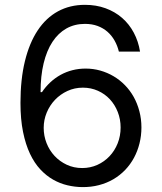

<svg xmlns="http://www.w3.org/2000/svg" viewBox="-20 -757 664 787"><path d="M316.8 9.9Q286.9 9.6 256.6 2.5Q226.2 -4.6 198.2 -20.4Q170.1 -36.2 145.6 -62.3Q121.1 -88.4 103 -126.6Q84.9 -164.8 74.4 -216.4Q63.9 -268.1 63.9 -335.2Q63.9 -431.8 82.2 -506.6Q100.5 -581.3 134.6 -632.6Q168.7 -683.9 217.7 -710.6Q266.7 -737.2 328.1 -737.2Q373.9 -737.2 412.5 -723.2Q451 -709.2 480.3 -683.8Q509.6 -658.4 528.4 -623Q547.2 -587.7 554 -545.5H467.3Q461.3 -570 449.6 -590.7Q437.9 -611.5 420.5 -626.8Q403.1 -642 380 -650.6Q356.9 -659.1 328.1 -659.1Q285.9 -659.1 252.3 -640.3Q218.8 -621.4 195.1 -585.6Q171.5 -549.7 158.9 -497.7Q146.3 -445.7 146.3 -379.3H152Q166.9 -401.6 186.3 -419.6Q205.6 -437.5 228.3 -450.1Q251.1 -462.7 277 -469.3Q302.9 -475.9 331 -475.9Q362.2 -475.9 391.2 -467.7Q420.1 -459.5 445.7 -444.4Q471.2 -429.3 492.2 -407.8Q513.1 -386.4 528.1 -359.6Q543 -332.7 551.3 -301.1Q559.7 -269.5 559.7 -234.4Q559.7 -200.6 551.8 -169.2Q544 -137.8 529.3 -110.4Q514.6 -83.1 493.3 -60.7Q471.9 -38.4 445 -22.5Q418 -6.7 385.7 1.8Q353.3 10.3 316.8 9.9ZM316.8 -68.2Q350.1 -68.2 378.9 -81.1Q407.7 -94.1 429 -116.7Q450.3 -139.2 462.4 -169.6Q474.4 -199.9 474.4 -234.4Q474.4 -268.1 462.7 -297.9Q451 -327.8 430.4 -350Q409.8 -372.2 381.4 -384.9Q353 -397.7 319.6 -397.7Q285.9 -397.7 256.6 -384.2Q227.3 -370.7 205.6 -348Q183.9 -325.3 171.5 -295.5Q159.1 -265.6 159.1 -233Q159.1 -200.3 170.8 -170.5Q182.5 -140.6 203.7 -117.9Q224.8 -95.2 253.7 -81.7Q282.7 -68.2 316.8 -68.2Z"/></svg>

Font: Fast_Sans
Style: Regular
Weight: 400
Designer: Rasmus Andersson
Foundry: rsms
Version: Version 3.018;git-588b23468